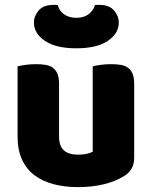

<svg xmlns="http://www.w3.org/2000/svg" viewBox="-20 -751 622 787"><path d="M52 -479Q62 -482 83.5 -485Q105 -488 128 -488Q150 -488 167.5 -485Q185 -482 197 -473Q209 -464 215.5 -448.5Q222 -433 222 -408V-193Q222 -152 242 -134.5Q262 -117 300 -117Q323 -117 337.5 -121Q352 -125 360 -129V-479Q370 -482 391.5 -485Q413 -488 436 -488Q458 -488 475.5 -485Q493 -482 505 -473Q517 -464 523.5 -448.5Q530 -433 530 -408V-104Q530 -54 488 -29Q453 -7 404.5 4.5Q356 16 299 16Q245 16 199.5 4Q154 -8 121 -33Q88 -58 70 -97.5Q52 -137 52 -193ZM293 -553Q209 -553 164 -583.5Q119 -614 119 -659Q119 -685 138.5 -708Q158 -731 199 -731Q204 -731 208 -731Q212 -731 217 -730Q222 -708 242 -693Q262 -678 293 -678Q324 -678 343.5 -693Q363 -708 369 -730Q374 -731 378 -731Q382 -731 387 -731Q428 -731 447.5 -708Q467 -685 467 -659Q467 -614 422 -583.5Q377 -553 293 -553Z"/></svg>

Font: BALOOCHETTANREGULAR
Style: Book
Weight: 400
Designer: Maithili Shingre and Ek Type
Foundry: Ek Type
Version: Version 1.100;PS 1.000;hotconv 1.0.88;makeotf.lib2.5.647800;